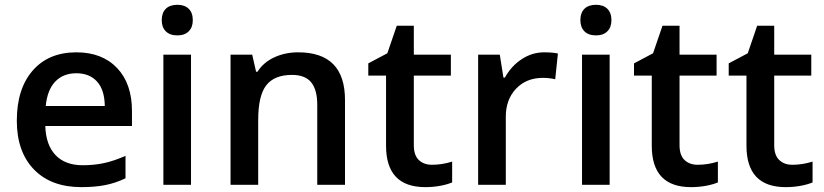

<svg xmlns="http://www.w3.org/2000/svg" viewBox="-20 -767 3419 797"><path d="M317.9 9.8Q191.9 9.8 120.8 -63.7Q49.8 -137.2 49.8 -266.1Q49.8 -398.4 115.7 -474.1Q181.6 -549.8 296.9 -549.8Q403.8 -549.8 465.8 -484.9Q527.8 -419.9 527.8 -306.2V-244.1H168Q170.4 -165.5 210.4 -123.3Q250.5 -81.1 323.2 -81.1Q371.1 -81.1 412.4 -90.1Q453.6 -99.1 501 -120.1V-26.9Q459 -6.8 416 1.5Q373 9.8 317.9 9.8ZM296.9 -462.9Q242.2 -462.9 209.2 -428.2Q176.3 -393.6 169.9 -327.1H415Q414.1 -394 382.8 -428.5Q351.6 -462.9 296.9 -462.9Z M772.9 0H658.2V-540H772.9ZM651.4 -683.1Q651.4 -713.9 668.2 -730.5Q685.1 -747.1 716.3 -747.1Q746.6 -747.1 763.4 -730.5Q780.3 -713.9 780.3 -683.1Q780.3 -653.8 763.4 -637Q746.6 -620.1 716.3 -620.1Q685.1 -620.1 668.2 -637Q651.4 -653.8 651.4 -683.1Z M1412.1 0H1296.9V-332Q1296.9 -394.5 1271.7 -425.3Q1246.6 -456.1 1191.9 -456.1Q1119.1 -456.1 1085.4 -413.1Q1051.8 -370.1 1051.8 -269V0H937V-540H1026.9L1043 -469.2H1048.8Q1073.2 -507.8 1118.2 -528.8Q1163.1 -549.8 1217.8 -549.8Q1412.1 -549.8 1412.1 -352.1Z M1772.9 -83Q1814.9 -83 1856.9 -96.2V-9.8Q1837.9 -1.5 1807.9 4.2Q1777.8 9.8 1745.6 9.8Q1582.5 9.8 1582.5 -162.1V-453.1H1508.8V-503.9L1587.9 -545.9L1627 -660.2H1697.8V-540H1851.6V-453.1H1697.8V-164.1Q1697.8 -122.6 1718.5 -102.8Q1739.3 -83 1772.9 -83Z M2238.8 -549.8Q2273.4 -549.8 2295.9 -544.9L2284.7 -438Q2260.3 -443.8 2233.9 -443.8Q2165 -443.8 2122.3 -398.9Q2079.6 -354 2079.6 -282.2V0H1964.8V-540H2054.7L2069.8 -444.8H2075.7Q2102.5 -493.2 2145.8 -521.5Q2189 -549.8 2238.8 -549.8Z M2510.7 0H2396V-540H2510.7ZM2389.2 -683.1Q2389.2 -713.9 2406 -730.5Q2422.9 -747.1 2454.1 -747.1Q2484.4 -747.1 2501.2 -730.5Q2518.1 -713.9 2518.1 -683.1Q2518.1 -653.8 2501.2 -637Q2484.4 -620.1 2454.1 -620.1Q2422.9 -620.1 2406 -637Q2389.2 -653.8 2389.2 -683.1Z M2876 -83Q2918 -83 2960 -96.2V-9.8Q2940.9 -1.5 2910.9 4.2Q2880.9 9.8 2848.6 9.8Q2685.5 9.8 2685.5 -162.1V-453.1H2611.8V-503.9L2690.9 -545.9L2730 -660.2H2800.8V-540H2954.6V-453.1H2800.8V-164.1Q2800.8 -122.6 2821.5 -102.8Q2842.3 -83 2876 -83Z M3269 -83Q3311 -83 3353 -96.2V-9.8Q3334 -1.5 3304 4.2Q3273.9 9.8 3241.7 9.8Q3078.6 9.8 3078.6 -162.1V-453.1H3004.9V-503.9L3084 -545.9L3123 -660.2H3193.8V-540H3347.7V-453.1H3193.8V-164.1Q3193.8 -122.6 3214.6 -102.8Q3235.4 -83 3269 -83Z"/></svg>

Font: Samim Medium FD
Style: Medium-FD
Weight: 500
Foundry: DejaVu fonts team - Redesigned by Saber Rastikerdar
Version: Version 4.0.5